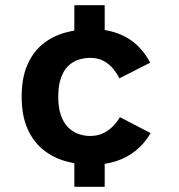

<svg xmlns="http://www.w3.org/2000/svg" viewBox="-20 -720 690 740"><path d="M334 -85Q280 -85 231 -99.2Q182 -113.5 144.5 -144.5Q107 -175.5 85.2 -225.5Q63.5 -275.5 63.5 -347Q63.5 -419.5 85.2 -469.5Q107 -519.5 144.5 -550Q182 -580.5 231 -594.2Q280 -608 334 -608Q408.5 -608 465.8 -576.8Q523 -545.5 559 -478.5L440 -418Q430 -439 414.2 -457.2Q398.5 -475.5 377.2 -486.2Q356 -497 327.5 -497Q303.5 -497 281.5 -489.5Q259.5 -482 242 -464.8Q224.5 -447.5 214.5 -418.5Q204.5 -389.5 204.5 -347Q204.5 -305 214.5 -276.2Q224.5 -247.5 242 -229.8Q259.5 -212 281.5 -204Q303.5 -196 327.5 -196Q356 -196 378 -206.8Q400 -217.5 416 -234.2Q432 -251 442 -268.5L560.5 -207Q537 -166.5 503 -139.2Q469 -112 426.5 -98.5Q384 -85 334 -85ZM266.5 0V-119.5H383.5V0ZM266.5 -580V-700H383.5V-580Z"/></svg>

Font: Trispace Thin SemiBold
Style: Regular
Weight: 600
Version: Version 1.210